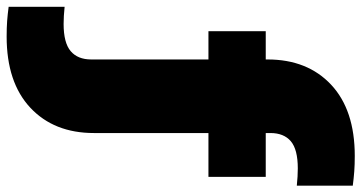

<svg xmlns="http://www.w3.org/2000/svg" viewBox="-329 -583 1088 578"><g transform="rotate(90 215.0 -294.0)"><path d="M36 230Q9.5 230 -10.8 228.5Q-31 227 -53.5 224V55.5Q-25 58.5 -2 58.5Q55 58.5 80 37.2Q105 16 105 -24.5V-377.5H20V-550H105V-555.5Q105 -675.5 181 -746.8Q257 -818 395.5 -818Q421.5 -818 441.8 -816.5Q462 -815 485 -812V-643.5Q456.5 -646.5 433 -646.5Q376 -646.5 351.2 -625.5Q326.5 -604.5 326.5 -564V-550H458.5V-377.5H326.5V-33Q326.5 87.5 250.2 158.8Q174 230 36 230Z"/></g></svg>

Font: Encode Sans Semi Expanded Black
Style: Regular
Weight: 900
Width: 6
Designer: Multiple Designers
Foundry: Impallari Type
Version: Version 3.000; ttfautohint (v1.8.3) -l 8 -r 50 -G 200 -x 14 